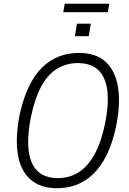

<svg xmlns="http://www.w3.org/2000/svg" viewBox="-20 -995 688 1023"><path d="M283 8Q194 8 141 -40Q88 -88 74.5 -176Q61 -264 85 -386Q104 -471 134 -533.5Q164 -596 204.5 -635.5Q245 -675 294 -694Q343 -713 400 -713Q492 -713 543.5 -665Q595 -617 609 -529Q623 -441 598 -319Q580 -234 549.5 -171.5Q519 -109 478.5 -69.5Q438 -30 389 -11Q340 8 283 8ZM288 -46Q349 -46 397.5 -76Q446 -106 482 -169.5Q518 -233 539 -333Q572 -494 535 -576.5Q498 -659 395 -659Q335 -659 285.5 -629.5Q236 -600 201 -536.5Q166 -473 145 -373Q113 -212 149 -129Q185 -46 288 -46ZM317 -930 325 -975H562L555 -930ZM379 -802 390 -869H464L453 -802Z"/></svg>

Font: Nunito Sans 10pt Condensed Light
Style: Italic
Weight: 300
Width: 3
Italic angle: -9°
Designer: Vernon Adams
Foundry: Vernon Adams
Version: Version 3.101;gftools[0.9.27]